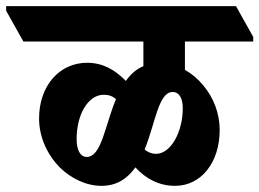

<svg xmlns="http://www.w3.org/2000/svg" viewBox="-90 -647 843 624"><path d="M240 -43C291 -43 325 -68 350 -103C384 -66 427 -43 479 -43C563 -43 624 -118 624 -225C624 -278 604 -330 571 -369C554 -390 534 -407 511 -420V-512H733V-527L677 -627H-70V-612L-14 -512H376V-432C352 -422 334 -405 319 -384C282 -422 242 -443 193 -443C103 -443 37 -368 37 -262C37 -201 64 -144 104 -103C141 -67 190 -43 240 -43ZM471 -348C493 -348 504 -327 504 -295C504 -218 465 -147 417 -147C403 -147 391 -152 380 -161C415 -247 425 -348 471 -348ZM159 -195C159 -276 197 -339 247 -339C263 -339 275 -335 287 -325C251 -239 240 -137 192 -137C171 -137 159 -159 159 -195Z"/></svg>

Font: Noto Serif Devanagari Condensed Black
Style: Regular
Weight: 900
Width: 3
Designer: Universal Thirst, Indian Type Foundry and the Monotype Design Team
Foundry: Monotype Imaging Inc.
Version: Version 2.004